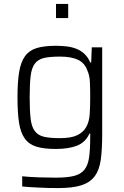

<svg xmlns="http://www.w3.org/2000/svg" viewBox="-20 -751 633 977"><path d="M69 0ZM276 206Q252 206 226.5 205.5Q201 205 176.5 203.5Q152 202 130.5 201Q109 200 93 198V146Q132 150 179 151.5Q226 153 264 153Q323 153 357.5 144Q392 135 410 112Q428 89 433.5 49Q439 9 439 -53V-71H435Q415 -27 372.5 -10Q330 7 263 7Q204 7 166 -4.5Q128 -16 106.5 -45.5Q85 -75 77 -125.5Q69 -176 69 -255Q69 -334 77.5 -385Q86 -436 107.5 -465.5Q129 -495 167 -506.5Q205 -518 264 -518Q291 -518 318 -515Q345 -512 368 -503Q391 -494 409.5 -477Q428 -460 439 -433H444L447 -510H500V-69Q500 8 493 60.5Q486 113 462.5 145Q439 177 395 191.5Q351 206 276 206ZM285 -48Q342 -48 373 -63Q404 -78 419 -105Q434 -132 436.5 -170.5Q439 -209 439 -255Q439 -300 437.5 -333.5Q436 -367 425 -391Q411 -431 376.5 -447Q342 -463 285 -463Q234 -463 204 -456Q174 -449 157.5 -427.5Q141 -406 136 -365Q131 -324 131 -255Q131 -187 136 -146Q141 -105 157.5 -83.5Q174 -62 204 -55Q234 -48 285 -48ZM265 -659ZM265 -659V-731H327V-659Z"/></svg>

Font: Azeri Sans Light
Style: Regular
Weight: 300
Designer: Hector Gatti & Omnibus-Type (original fonts) / Cristiano Sobral (main changes and remastering)
Version: Version 1.000; ttfautohint (v1.6)